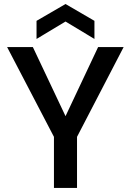

<svg xmlns="http://www.w3.org/2000/svg" viewBox="-20 -927 645 947"><path d="M246.1 -252 15.1 -694.8H142.1L303.2 -354L463.9 -694.8H589.8L359.9 -252V0H246.1ZM445.8 -824.2V-734.9L303.2 -820.8L160.2 -734.9V-824.2L303.2 -907.2Z"/></svg>

Font: SVN-Poppins Medium
Style: Regular
Weight: 500
Designer: Ninad Kale (Devanagari), Jonny Pinhorn (Latin)
Foundry: Indian Type Foundry
Version: Version 3.002 2017